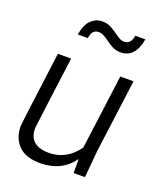

<svg xmlns="http://www.w3.org/2000/svg" viewBox="-141 -850 810 954"><g transform="rotate(20 264.0 -373.0)"><path d="M371 -643Q347 -643 328 -653Q309 -663 293.5 -674.5Q278 -686 264.5 -693.5Q251 -701 236 -701Q201 -701 195 -654H142Q151 -708 176.5 -732.5Q202 -757 236 -757Q262 -757 282.5 -745.5Q303 -734 320 -722Q332 -713 344 -706Q356 -699 371 -699Q405 -699 413 -746H466Q448 -643 371 -643ZM184 11Q106 11 68.5 -28.5Q31 -68 31 -129Q31 -142 82 -530H152Q104 -169 102 -144Q102 -52 208 -52Q300 -52 360 -135L412 -530H482L431 -144L418 0H358V-74Q297 11 184 11Z"/></g></svg>

Font: Tanohe Sans
Style: Italic
Weight: 400
Designer: Village Type and Design LLC & Cristiano Sobral
Foundry: Cooper Hewitt Smithsonian Design Museum
Version: Version 1.00;September 29, 2021;FontCreator 13.0.0.2655 64-b